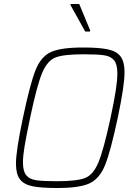

<svg xmlns="http://www.w3.org/2000/svg" viewBox="-20 -934 669 962"><path d="M60 -114Q60 -179 95 -344Q131 -515 158 -582.5Q185 -650 234.5 -673Q284 -696 396 -696Q478 -696 521.5 -686.5Q565 -677 584.5 -650.5Q604 -624 604 -572Q604 -505 570 -344Q534 -175 506.5 -107Q479 -39 429 -15.5Q379 8 267 8Q185 8 142 -1Q99 -10 79.5 -36Q60 -62 60 -114ZM534 -344Q552 -428 560 -480.5Q568 -533 568 -567Q568 -612 551.5 -632Q535 -652 502 -657Q469 -662 399 -662Q299 -662 258 -646Q217 -630 191 -568Q165 -506 131 -344Q111 -249 103 -200.5Q95 -152 95 -120Q95 -76 111.5 -56Q128 -36 161 -31Q194 -26 264 -26Q365 -26 406 -42Q447 -58 473 -120Q499 -182 534 -344ZM407 -776 333 -909 334 -914H377L432 -781L431 -776Z"/></svg>

Font: Saira Semi Condensed Thin
Style: Italic
Weight: 100
Width: 4
Italic angle: -12°
Designer: Hector Gatti with collaboration of the Omnibus-Type team
Foundry: Omnibus-Type
Version: Version 1.001; ttfautohint (v1.8)